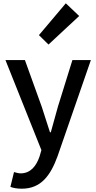

<svg xmlns="http://www.w3.org/2000/svg" viewBox="-20 -914 584 1164"><path d="M274 -644 460 -817 379 -894 216 -701ZM531 -550H419L331 -267L288 -112H283C266 -163 249 -218 233 -267L131 -550H13L231 -4L220 34C200 93 165 137 105 137C91 137 75 132 65 129L43 219C62 226 84 230 112 230C228 230 286 151 329 33Z"/></svg>

Font: Source Han Sans KR Medium
Style: Regular
Weight: 500
Designer: Ryoko NISHIZUKA (kana & ideographs); Paul D. Hunt (Latin, Greek & Cyrillic); Wenlong ZHANG (bopomofo); Sandoll Communica
Foundry: Adobe Systems Incorporated
Version: Version 1.001;PS 1.001;hotconv 1.0.78;makeotf.lib2.5.61930